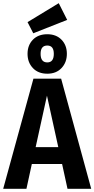

<svg xmlns="http://www.w3.org/2000/svg" viewBox="-27 -1186 593 1206"><path d="M363 -156H173L139 0H-7L183 -692H357L546 0H397ZM339 -262 268 -585 197 -262ZM393 -848Q393 -794 359.5 -758.5Q326 -723 270 -723Q213 -723 179.5 -758.5Q146 -794 146 -848Q146 -902 179.5 -936.5Q213 -971 270 -971Q326 -971 359.5 -936.5Q393 -902 393 -848ZM228 -848Q228 -794 270 -794Q311 -794 311 -848Q311 -900 270 -900Q228 -900 228 -848ZM395 -1061 182 -977 146 -1047 342 -1166Z"/></svg>

Font: Fira Sans Condensed SemiBold
Style: Regular
Weight: 600
Width: 3
Designer: bBox Type GmbH & Carrois Corporate GbR & Edenspiekermann AG
Foundry: bBox Type GmbH & Carrois Corporate GbR & Edenspiekermann AG
Version: Version 4.301